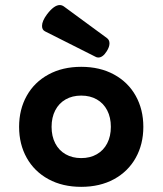

<svg xmlns="http://www.w3.org/2000/svg" viewBox="-20 -725 640 756"><path d="M400.9 -575.2Q411.1 -567.9 411.1 -554.2Q411.1 -540.5 400.4 -523.4Q384.8 -498.5 367.2 -498.5Q360.8 -498.5 356 -501.5L157.2 -601.6Q145.5 -607.4 145.5 -623Q145.5 -642.1 165 -668.5Q192.9 -705.1 215.3 -705.1Q223.6 -705.1 231.4 -699.7ZM544.4 -225.6Q544.4 -157.2 514.4 -103.5Q484.4 -49.8 429 -19.5Q373.5 10.7 299.8 10.7Q226.1 10.7 170.7 -19.5Q115.2 -49.8 85.2 -103.5Q55.2 -157.2 55.2 -225.6Q55.2 -293.9 85.2 -347.7Q115.2 -401.4 170.7 -431.6Q226.1 -461.9 299.8 -461.9Q373.5 -461.9 429 -431.6Q484.4 -401.4 514.4 -347.7Q544.4 -293.9 544.4 -225.6ZM183.1 -225.6Q183.1 -188.5 197.5 -160.6Q211.9 -132.8 238.3 -117.7Q264.6 -102.5 299.8 -102.5Q335 -102.5 361.3 -117.7Q387.7 -132.8 402.1 -160.6Q416.5 -188.5 416.5 -225.6Q416.5 -262.7 402.1 -290.5Q387.7 -318.4 361.3 -333.5Q335 -348.6 299.8 -348.6Q264.6 -348.6 238.3 -333.5Q211.9 -318.4 197.5 -290.5Q183.1 -262.7 183.1 -225.6Z"/></svg>

Font: Courier Prime Sans
Style: Bold
Weight: 700
Designer: Alan Dague-Greene
Foundry: Quote-Unquote Apps
Version: Version 3.020